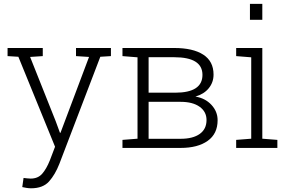

<svg xmlns="http://www.w3.org/2000/svg" viewBox="-20 -782 1542 1015"><path d="M144 213.4Q133.8 213.4 119.4 211.2Q105 209 97.7 207L104.5 158.7Q111.3 159.7 123.8 160.9Q136.2 162.1 142.1 162.1Q180.2 162.1 202.6 137Q225.1 111.8 243.7 65.4L271 -6.3L77.1 -481.9L20 -485.4V-528.3H206.1V-485.4L139.2 -481L274.9 -140.1L296.9 -80.1H299.8L450.7 -481L381.8 -485.4V-528.3H566.4V-485.4L510.3 -481.9L293.5 85Q271.5 141.1 239.3 177.2Q207 213.4 144 213.4Z M627.4 0V-42.5L707 -48.8V-479L627.4 -485.4V-528.3H900.9Q1000 -528.3 1054.4 -493.2Q1108.9 -458 1108.9 -387.7Q1108.9 -346.7 1083.7 -315.7Q1058.6 -284.7 1013.2 -271.5Q1065.4 -262.7 1097.9 -227.5Q1130.4 -192.4 1130.4 -146.5Q1130.4 -74.7 1077.9 -37.4Q1025.4 0 934.6 0ZM765.6 -292H906.2Q1050.3 -292 1050.3 -386.2Q1050.3 -479.5 900.9 -479.5H765.6ZM765.6 -48.3H934.6Q1000 -48.3 1035.9 -74Q1071.8 -99.6 1071.8 -147.5Q1071.8 -191.4 1035.4 -217.5Q999 -243.7 934.6 -243.7H765.6Z M1228.5 0V-42.5L1308.1 -48.8V-479L1228.5 -485.4V-528.3H1366.7V-48.8L1446.3 -42.5V0ZM1301.3 -677.2V-761.7H1366.7V-677.2Z"/></svg>

Font: Roboto Slab Light
Style: Regular
Weight: 300
Designer: Google
Version: Version 2.000; ttfautohint (v1.8.1.43-b0c9)